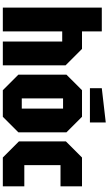

<svg xmlns="http://www.w3.org/2000/svg" viewBox="275 -1043 768 1358"><g transform="rotate(90 659.0 -364.0)"><path d="M34 0V-700H202V-560H326L442 -444V0H274V-420H202V0Z M508 -110V-450L618 -560H806L916 -450V-110L806 0H618ZM676 -134H748V-426H676ZM604 -616V-700L846 -728V-616Z M980 -114V-446L1094 -560H1298V-408H1148V-152H1298V0H1094Z"/></g></svg>

Font: Tektur Condensed
Style: Bold
Weight: 700
Width: 3
Designer: Adam Jagosz
Foundry: Adam Jagosz
Version: Version 1.005;gftools[0.9.30]